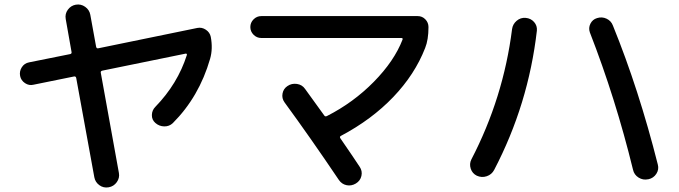

<svg xmlns="http://www.w3.org/2000/svg" viewBox="-20 -792 3040 859"><path d="M130 -413Q110 -408 92 -420Q74 -432 70 -452Q66 -473 77.5 -491Q89 -509 110 -513L294 -550Q302 -552 300 -560L274 -707Q270 -730 283.5 -748.5Q297 -767 319 -771Q342 -775 361 -761.5Q380 -748 384 -726L410 -583Q412 -574 420 -576L863 -667Q883 -671 901 -659Q919 -647 923 -627Q933 -574 920 -529Q871 -359 753 -241Q737 -226 714.5 -226.5Q692 -227 675 -242Q659 -256 659.5 -277.5Q660 -299 675 -314Q775 -417 816 -546Q817 -549 815 -551Q813 -553 810 -552L438 -476Q429 -474 431 -466L512 -18Q516 4 502.5 23Q489 42 466 46Q443 50 424.5 36.5Q406 23 402 1L321 -443Q319 -451 312 -450Z M1149 -622Q1129 -622 1114.5 -636.5Q1100 -651 1100 -671Q1100 -691 1114.5 -705.5Q1129 -720 1149 -720H1849Q1869 -720 1883 -705.5Q1897 -691 1897 -671Q1897 -614 1882 -577Q1836 -459 1739.5 -358Q1643 -257 1505 -184Q1498 -180 1503 -173Q1569 -77 1589 -46Q1602 -27 1597 -5Q1592 17 1572 29Q1552 41 1530.5 36.5Q1509 32 1496 13Q1368 -177 1253 -334Q1240 -352 1244 -373.5Q1248 -395 1266 -407Q1285 -420 1308.5 -416.5Q1332 -413 1345 -394Q1358 -376 1431 -275Q1435 -269 1443 -273Q1561 -333 1652.5 -426Q1744 -519 1781 -615Q1783 -622 1776 -622Z M2812 -33Q2734 -352 2619 -647Q2612 -667 2621.5 -686Q2631 -705 2651 -711Q2673 -718 2693.5 -708.5Q2714 -699 2722 -678Q2838 -393 2923 -56Q2929 -34 2916.5 -14.5Q2904 5 2881 10H2880Q2857 15 2837 2.5Q2817 -10 2812 -33ZM2113 -6Q2093 -16 2086 -37.5Q2079 -59 2089 -79Q2232 -354 2271 -662Q2274 -684 2291.5 -699Q2309 -714 2332 -712Q2355 -710 2369.5 -693.5Q2384 -677 2382 -655Q2344 -325 2191 -32Q2180 -11 2157.5 -3.5Q2135 4 2113 -6Z"/></svg>

Font: Rounded Mplus 1c Medium
Style: Regular
Weight: 500
Version: Version 1.059.20150529